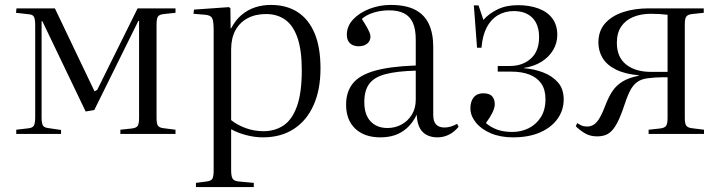

<svg xmlns="http://www.w3.org/2000/svg" viewBox="-20 -544 2923 780"><path d="M46 0V-17L97 -23Q113 -25 118 -34.5Q123 -44 123 -70V-441Q123 -466 118 -475.5Q113 -485 97 -486L45 -492L47 -510H203L364 -173L375 -179L539 -510H693V-492L646 -487Q627 -485 621.5 -476.5Q616 -468 616 -445V-64Q616 -42 621.5 -33.5Q627 -25 646 -23L693 -17V0H469V-17L515 -22Q534 -24 539.5 -33Q545 -42 545 -65V-459H542L363 -97L328 -91L152 -458H149V-67Q149 -44 154 -35Q159 -26 174 -24L228 -16V0Z M776 216V199L821 193Q837 191 842.5 182.5Q848 174 848 147V-420Q848 -458 842 -470Q836 -482 814 -484L766 -488L768 -505L910 -515L916 -511L917 -429H919Q937 -463 961.5 -483.5Q986 -504 1016 -514Q1046 -524 1080 -524Q1144 -524 1189 -495Q1234 -466 1258 -409Q1282 -352 1282 -266Q1282 -180 1254 -117Q1226 -54 1173.5 -20Q1121 14 1048 14Q1015 14 980.5 5Q946 -4 919 -19V148Q919 171 924.5 181Q930 191 948 193L1011 199V216ZM1050 -11Q1097 -11 1132 -34.5Q1167 -58 1186.5 -112.5Q1206 -167 1206 -259Q1206 -340 1188.5 -390.5Q1171 -441 1138.5 -464Q1106 -487 1061 -487Q1018 -487 986 -470Q954 -453 936.5 -421Q919 -389 919 -343V-56Q944 -36 978.5 -23.5Q1013 -11 1050 -11Z M1525 14Q1461 14 1423.5 -21Q1386 -56 1386 -119Q1386 -170 1412.5 -204Q1439 -238 1500.5 -256Q1562 -274 1669 -278V-383Q1669 -426 1657 -452Q1645 -478 1621 -490Q1597 -502 1561 -502Q1527 -502 1497 -492.5Q1467 -483 1450 -467Q1463 -447 1470.5 -433.5Q1478 -420 1481.5 -411Q1485 -402 1485 -395Q1485 -378 1472 -367Q1459 -356 1437 -356Q1415 -356 1402 -368Q1389 -380 1389 -403Q1389 -438 1415 -465.5Q1441 -493 1482 -508.5Q1523 -524 1567 -524Q1629 -524 1667 -504Q1705 -484 1722.5 -446Q1740 -408 1740 -354V-78Q1740 -50 1752 -38Q1764 -26 1785 -26Q1799 -26 1812 -30Q1825 -34 1837 -41L1843 -29Q1825 -7 1803 3.5Q1781 14 1758 14Q1719 14 1697 -8Q1675 -30 1673 -78Q1656 -44 1633.5 -24Q1611 -4 1584.5 5Q1558 14 1525 14ZM1554 -24Q1585 -24 1611 -38Q1637 -52 1653 -78Q1669 -104 1669 -139V-257Q1593 -255 1547 -243Q1501 -231 1480.5 -204Q1460 -177 1460 -129Q1460 -78 1485.5 -51Q1511 -24 1554 -24Z M2064 14Q2013 14 1974 -2.5Q1935 -19 1913 -46.5Q1891 -74 1891 -104Q1891 -132 1904.5 -148.5Q1918 -165 1943 -165Q1969 -165 1979.5 -152.5Q1990 -140 1990 -121Q1990 -106 1980.5 -86.5Q1971 -67 1954 -44Q1974 -27 1999.5 -17.5Q2025 -8 2062 -8Q2098 -8 2128.5 -23.5Q2159 -39 2177.5 -68.5Q2196 -98 2196 -141Q2196 -180 2179 -204.5Q2162 -229 2131 -241Q2100 -253 2058 -253H2002V-276H2052Q2103 -276 2136.5 -306Q2170 -336 2170 -393Q2170 -444 2143 -471.5Q2116 -499 2067 -499Q2031 -499 2002.5 -482Q1974 -465 1957 -432Q1940 -399 1936 -350H1918L1905 -522H1924L1944 -463Q1965 -488 2000.5 -505.5Q2036 -523 2084 -523Q2131 -523 2167.5 -509.5Q2204 -496 2224 -469Q2244 -442 2244 -402Q2244 -369 2227 -340.5Q2210 -312 2179.5 -293Q2149 -274 2108 -268V-267Q2149 -264 2186 -250Q2223 -236 2246.5 -209.5Q2270 -183 2270 -140Q2270 -97 2245.5 -62Q2221 -27 2175 -6.5Q2129 14 2064 14Z M2406 10Q2379 10 2359 -1Q2339 -12 2319 -31L2325 -44Q2334 -38 2343 -34Q2352 -30 2365 -30Q2381 -30 2393.5 -38.5Q2406 -47 2417.5 -67.5Q2429 -88 2443 -125Q2455 -155 2470 -176.5Q2485 -198 2509.5 -213Q2534 -228 2573 -236L2577 -238Q2519 -243 2482 -261.5Q2445 -280 2428 -308.5Q2411 -337 2411 -371Q2411 -419 2438.5 -449.5Q2466 -480 2512 -495Q2558 -510 2615 -510H2839V-492L2792 -487Q2774 -485 2768 -476.5Q2762 -468 2762 -445V-64Q2762 -42 2768 -33.5Q2774 -25 2792 -23L2840 -17V0H2615V-17L2661 -22Q2680 -24 2686 -33Q2692 -42 2692 -65V-230Q2681 -230 2667.5 -230Q2654 -230 2640 -229Q2626 -228 2611 -226Q2585 -223 2567.5 -210Q2550 -197 2537.5 -171Q2525 -145 2511 -101Q2496 -58 2481 -33.5Q2466 -9 2448.5 0.5Q2431 10 2406 10ZM2625 -252H2692V-484Q2676 -486 2659 -487Q2642 -488 2624 -488Q2584 -488 2552.5 -475Q2521 -462 2503.5 -436Q2486 -410 2486 -370Q2486 -312 2523.5 -282Q2561 -252 2625 -252Z"/></svg>

Font: Literata 60pt Light
Style: Regular
Weight: 300
Designer: Latin by Veronika Burian and Jose Scaglione. Greek by Irene Vlachou. Cyrillic by Vera Evstafieva.
Foundry: TypeTogether
Version: Version 3.103;gftools[0.9.29]